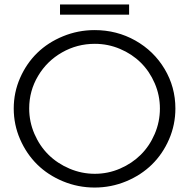

<svg xmlns="http://www.w3.org/2000/svg" viewBox="-20 -841 854 867"><path d="M251 -820.8H563V-774.9H251ZM407.2 -705.1Q507.3 -705.1 591.1 -658Q674.8 -610.8 723.4 -529.3Q772 -447.8 772 -351.1Q772 -277.8 743.4 -211.9Q714.8 -146 666 -98.1Q617.2 -50.3 549.6 -22.2Q481.9 5.9 407.2 5.9Q332.5 5.9 264.6 -22.2Q196.8 -50.3 148.2 -98.1Q99.6 -146 70.8 -211.9Q42 -277.8 42 -351.1Q42 -423.8 70.8 -489.3Q99.6 -554.7 148.2 -602.1Q196.8 -649.4 264.6 -677.2Q332.5 -705.1 407.2 -705.1ZM408.2 -643.1Q328.1 -643.1 260 -604.2Q191.9 -565.4 151.9 -498Q111.8 -430.7 111.8 -351.1Q111.8 -291 135.5 -236.3Q159.2 -181.6 199 -142.3Q238.8 -103 293.7 -79.6Q348.6 -56.2 408.2 -56.2Q467.8 -56.2 522 -79.6Q576.2 -103 615.7 -142.3Q655.3 -181.6 678.7 -236.3Q702.1 -291 702.1 -351.1Q702.1 -410.6 678.7 -464.8Q655.3 -519 615.7 -558.1Q576.2 -597.2 522 -620.1Q467.8 -643.1 408.2 -643.1Z"/></svg>

Font: Montserrat arm Light
Style: Regular
Weight: 300
Designer: Julieta Ulanovsky
Foundry: Julieta Ulanovsky
Version: Version 6.000;PS 006.000;hotconv 1.0.88;makeotf.lib2.5.64775